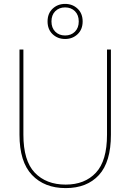

<svg xmlns="http://www.w3.org/2000/svg" viewBox="-20 -958 669 985"><path d="M80 -267V-704H100V-267Q100 -133 158.5 -72Q217 -11 317 -11Q415 -11 472 -72Q529 -133 529 -267V-704H549V-267Q549 -127 487.5 -60Q426 7 317 7Q208 7 144 -60.5Q80 -128 80 -267ZM250 -913.5Q276 -938 314 -938Q352 -938 378 -913.5Q404 -889 404 -848Q404 -807 378 -782.5Q352 -758 314 -758Q276 -758 250 -782.5Q224 -807 224 -848Q224 -889 250 -913.5ZM263.5 -795.5Q283 -776 314 -776Q345 -776 364.5 -795.5Q384 -815 384 -848Q384 -881 364.5 -900.5Q345 -920 314 -920Q283 -920 263.5 -900.5Q244 -881 244 -848Q244 -815 263.5 -795.5Z"/></svg>

Font: SVN-Poppins Thin
Style: Regular
Weight: 100
Designer: Ninad Kale (Devanagari), Jonny Pinhorn (Latin)
Foundry: Indian Type Foundry
Version: Version 3.002 2017